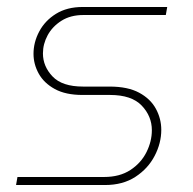

<svg xmlns="http://www.w3.org/2000/svg" viewBox="-20 -530 554 550"><path d="M26 0 30 -23H278Q323 -23 353.5 -43Q384 -63 399.5 -94Q415 -125 415 -157Q415 -197 386 -227.5Q357 -258 295 -258H216Q168 -258 137 -275Q106 -292 91 -319Q76 -346 76 -376Q76 -409 92.5 -440Q109 -471 140.5 -490.5Q172 -510 217 -510H459L455 -487H219Q182 -487 156 -470.5Q130 -454 116.5 -429Q103 -404 103 -377Q103 -340 130.5 -311Q158 -282 218 -282H294Q346 -282 378.5 -264.5Q411 -247 426.5 -218.5Q442 -190 442 -158Q442 -120 423 -83.5Q404 -47 368 -23.5Q332 0 281 0Z"/></svg>

Font: MuseoModerno Thin Thin
Style: Italic
Weight: 250
Italic angle: -9°
Version: Version 1.003